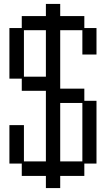

<svg xmlns="http://www.w3.org/2000/svg" viewBox="-20 -869 540 979"><path d="M28 -231H102V-46H214V-406H91V-468H28V-726H91V-787H214V-849H287V-787H410V-726H472V-591H400V-715H287V-417H410V-355H472V-35H410V28H287V90H214V28H91V-35H28ZM214 -478V-715H102V-478ZM400 -46V-344H287V-46Z"/></svg>

Font: DotGothic16
Style: Regular
Weight: 400
Designer: Fontworks Inc.
Foundry: Fontworks Inc.
Version: Version 1.100